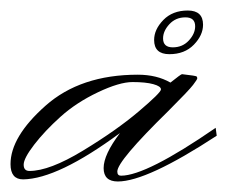

<svg xmlns="http://www.w3.org/2000/svg" viewBox="-63 -323 442 365"><path d="M-7 2Q31 2 94.5 -36.5Q158 -75 200.5 -111Q243 -147 243 -153Q243 -159 228.5 -163Q214 -167 189 -167Q164 -167 123 -147.5Q82 -128 52 -101Q22 -74 2 -48Q-18 -22 -18 -10Q-18 2 -7 2ZM261 -166Q281 -182 283 -182Q310 -179 311 -177.5Q312 -176 312 -174Q312 -172 304 -161.5Q296 -151 257 -112Q160 -17 160 3Q160 11 167 11Q215 11 347 -80L349 -65Q216 22 161 22Q134 22 134 -3.5Q134 -29 165 -70Q47 17 -19 18Q-43 18 -43 -11Q-43 -63 23.5 -122Q90 -181 199 -181Q235 -181 261 -166ZM308 -273Q308 -290 289.5 -290Q271 -290 259 -277Q247 -264 247 -250Q247 -233 265.5 -233Q284 -233 296 -246Q308 -259 308 -273ZM323 -276Q323 -256 305.5 -238Q288 -220 259 -220Q230 -220 230 -247Q230 -267 247.5 -285Q265 -303 294 -303Q323 -303 323 -276Z"/></svg>

Font: Monsieur La Doulaise
Style: Regular
Weight: 400
Designer: Alejandro Paul
Foundry: Alejandro Paul
Version: Version 1.000